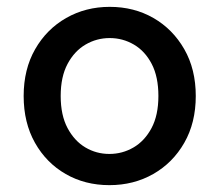

<svg xmlns="http://www.w3.org/2000/svg" viewBox="-20 -528 639 560"><path d="M299 12Q228 12 171.5 -20.5Q115 -53 82 -111.5Q49 -170 49 -248Q49 -326 82.5 -384.5Q116 -443 173 -475.5Q230 -508 300 -508Q371 -508 427.5 -475.5Q484 -443 517.5 -384.5Q551 -326 551 -248Q551 -170 517.5 -111.5Q484 -53 427 -20.5Q370 12 299 12ZM299 -79Q337 -79 369.5 -98Q402 -117 422 -154.5Q442 -192 442 -248Q442 -304 422.5 -341.5Q403 -379 370.5 -398Q338 -417 300 -417Q262 -417 229.5 -398Q197 -379 177 -341.5Q157 -304 157 -248Q157 -192 177 -154.5Q197 -117 229 -98Q261 -79 299 -79Z"/></svg>

Font: Firefly Display Medium
Style: Regular
Weight: 500
Designer: Colophon Foundry, Jonny Pinhorn
Foundry: Colophon Foundry
Version: Version 1.200; ttfautohint (v1.8.3)